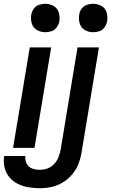

<svg xmlns="http://www.w3.org/2000/svg" viewBox="-20 -780 616 1013"><path d="M471 -610Q488 -610 504.5 -615.5Q521 -621 531.5 -636Q542 -651 545 -667Q549 -691 542.5 -714Q536 -737 515.5 -748.5Q495 -760 471 -760Q455 -760 438.5 -754.5Q422 -749 411 -734.5Q400 -720 398 -703Q394 -679 400.5 -656.5Q407 -634 427 -622Q447 -610 471 -610ZM219 -610Q235 -610 252 -615.5Q269 -621 279.5 -636Q290 -651 293 -667Q297 -691 290 -714Q283 -737 263 -748.5Q243 -760 219 -760Q203 -760 186 -754.5Q169 -749 158.5 -734.5Q148 -720 145 -703Q141 -679 147.5 -656.5Q154 -634 174.5 -622Q195 -610 219 -610ZM190 213Q221 213 251.5 206.5Q282 200 310.5 183Q339 166 360.5 140.5Q382 115 393.5 85.5Q405 56 410 26L502 -530H389L300 10Q296 30 288.5 49.5Q281 69 266 85Q251 101 231 108.5Q211 116 191 116Q169 116 149.5 109Q130 102 120.5 83Q111 64 114 43H2V44Q-3 75 4 104Q11 133 29.5 155Q48 177 74 190Q100 203 130 208Q160 213 190 213ZM49 0H162L250 -530H137Z"/></svg>

Font: Iosevka Sparkle Semibold
Style: Italic
Weight: 600
Italic angle: -9°
Designer: Belleve Invis
Foundry: Belleve Invis
Version: Version 4.5.0; ttfautohint (v1.8.3)